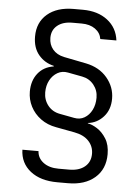

<svg xmlns="http://www.w3.org/2000/svg" viewBox="-59 -786 719 986"><g transform="rotate(5 300.0 -293.0)"><path d="M274 154Q187 154 135 113Q83 72 81 3H164Q166 39 196 61.5Q226 84 274 84H329Q380 84 409.5 59.5Q439 35 439 -7Q439 -45 413.5 -72.5Q388 -100 340 -109L244 -127Q198 -135 164 -160Q130 -185 111.5 -221Q93 -257 93 -298Q93 -354 122.5 -391.5Q152 -429 204 -437V-440Q156 -451 125.5 -487.5Q95 -524 95 -582Q95 -655 145 -697.5Q195 -740 280 -740H328Q405 -740 455 -701.5Q505 -663 513 -598H430Q425 -630 397.5 -649.5Q370 -669 328 -669H280Q231 -669 202.5 -645.5Q174 -622 174 -582Q174 -547 194.5 -522.5Q215 -498 252 -490L368 -467Q437 -453 477 -405.5Q517 -358 517 -298Q517 -241 484 -204.5Q451 -168 404 -163V-161Q425 -158 452 -141Q479 -124 499 -92Q519 -60 519 -12Q519 65 467.5 109.5Q416 154 329 154ZM331 -183Q361 -177 385 -191Q409 -205 423 -232.5Q437 -260 437 -296Q437 -334 414 -362.5Q391 -391 354 -398L280 -412Q250 -418 225.5 -404Q201 -390 186.5 -363Q172 -336 172 -301Q172 -262 195 -233Q218 -204 257 -197Z"/></g></svg>

Font: JetBrains Mono NL Light
Style: Regular
Weight: 300
Monospace: yes
Designer: Philipp Nurullin, Konstantin Bulenkov
Foundry: JetBrains
Version: Version 2.305; ttfautohint (v1.8.4.7-5d5b)